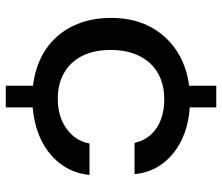

<svg xmlns="http://www.w3.org/2000/svg" viewBox="-72 -697 769 665"><g transform="rotate(90 312.5 -364.5)"><path d="M320 -92Q257 -92 205.5 -111Q154 -130 117.5 -166Q81 -202 61.5 -252.5Q42 -303 42 -365Q42 -448 77.5 -509Q113 -570 176.5 -604Q240 -638 325 -638Q398 -638 454 -614Q510 -590 544 -546.5Q578 -503 583 -446H475Q467 -480 446 -503Q425 -526 393.5 -537.5Q362 -549 324 -549Q284 -549 252 -536Q220 -523 198 -498.5Q176 -474 164.5 -440Q153 -406 153 -364Q153 -306 173.5 -265Q194 -224 232.5 -202Q271 -180 322 -180Q364 -180 396.5 -194Q429 -208 450 -232.5Q471 -257 477 -290H586Q580 -230 544 -185Q508 -140 450 -116Q392 -92 320 -92ZM277 0V-137H352V0ZM277 -588V-729H352V-588Z"/></g></svg>

Font: Mona Sans SemiExpanded Medium
Style: Regular
Weight: 500
Width: 6
Designer: Deni Anggara
Foundry: GitHub
Version: Version 2.000